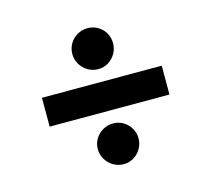

<svg xmlns="http://www.w3.org/2000/svg" viewBox="-84 -657 822 747"><g transform="rotate(-15 326.5 -283.0)"><path d="M568.4 -224.6H85.9V-340.8H568.4ZM244.1 -91.8Q244.1 -113.8 255.4 -132.3Q266.6 -150.9 285.6 -161.9Q304.7 -172.9 327.1 -172.9Q349.1 -172.9 367.7 -161.9Q386.2 -150.9 397.2 -132.3Q408.2 -113.8 408.2 -91.8Q408.2 -69.3 397.2 -50.3Q386.2 -31.2 367.7 -20Q349.1 -8.8 327.1 -8.8Q304.7 -8.8 285.6 -20Q266.6 -31.2 255.4 -50.3Q244.1 -69.3 244.1 -91.8ZM244.1 -474.6Q244.1 -497.1 255.4 -515.9Q266.6 -534.7 285.6 -545.7Q304.7 -556.6 327.1 -556.6Q349.1 -556.6 367.9 -545.7Q386.7 -534.7 397.5 -515.9Q408.2 -497.1 408.2 -474.6Q408.2 -452.1 397.2 -433.1Q386.2 -414.1 367.7 -402.8Q349.1 -391.6 327.1 -391.6Q304.7 -391.6 285.6 -402.8Q266.6 -414.1 255.4 -433.1Q244.1 -452.1 244.1 -474.6Z"/></g></svg>

Font: Pretendard Std
Style: Bold
Weight: 700
Designer: Base glyphs from Inter by Rasmus Andersson; Hangeul glyphs from Noto Sans CJK(Source Han Sans) by Jang Soo-young and Kan
Foundry: Kil Hyung-jin
Version: Version 1.309